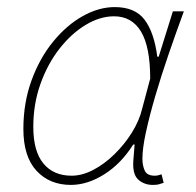

<svg xmlns="http://www.w3.org/2000/svg" viewBox="-20 -510 552 542"><path d="M180 12Q120 12 83 -28Q46 -68 46 -146Q46 -220 69 -283Q92 -346 130 -392.5Q168 -439 213.5 -464.5Q259 -490 304 -490Q361 -490 388 -454.5Q415 -419 424 -350H428L468 -478H499Q477 -418 456 -357Q435 -296 418.5 -239.5Q402 -183 392 -137Q382 -91 382 -62Q382 -43 388.5 -28.5Q395 -14 417 -14Q423 -14 428 -15.5Q433 -17 436 -18L442 6Q434 9 428 10.5Q422 12 411 12Q389 12 372.5 -1Q356 -14 356 -46Q356 -55 357.5 -70.5Q359 -86 360 -102H356Q322 -48 274.5 -18Q227 12 180 12ZM182 -14Q212 -14 243.5 -30.5Q275 -47 303.5 -75Q332 -103 352.5 -136Q373 -169 381 -202L404 -288Q404 -378 378 -421Q352 -464 302 -464Q262 -464 221.5 -439.5Q181 -415 147.5 -372Q114 -329 94 -272.5Q74 -216 74 -152Q74 -83 102.5 -48.5Q131 -14 182 -14Z"/></svg>

Font: Source Sans 3 ExtraLight
Style: Italic
Weight: 250
Italic angle: -11°
Designer: Paul D. Hunt
Foundry: Adobe
Version: Version 3.046;hotconv 1.0.118;makeotfexe 2.5.65603